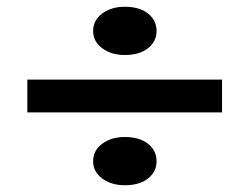

<svg xmlns="http://www.w3.org/2000/svg" viewBox="-20 -595 740 569"><path d="M350 -46Q310 -46 283 -66Q256 -86 256 -117Q256 -149 283 -169Q310 -189 350 -189Q393 -189 418.5 -169Q444 -149 444 -117Q444 -86 418.5 -66Q393 -46 350 -46ZM350 -432Q310 -432 283 -452Q256 -472 256 -503Q256 -535 283 -555Q310 -575 350 -575Q393 -575 418.5 -555Q444 -535 444 -503Q444 -472 418.5 -452Q393 -432 350 -432ZM638 -359V-262H61V-359Z"/></svg>

Font: BioRhyme SemiExpanded Medium
Style: Regular
Weight: 500
Width: 6
Designer: Aoife Mooney
Foundry: Aoife Mooney Type
Version: Version 1.600;gftools[0.9.33]